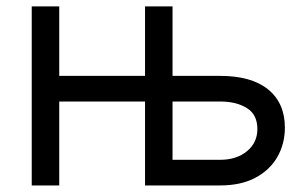

<svg xmlns="http://www.w3.org/2000/svg" viewBox="-20 -565 939 585"><path d="M76.7 0V-545.5H160.5V-333.8H464.5V-255.7H160.5V0ZM494.3 -333.8H650.6Q746.4 -333.8 797.2 -292.3Q848 -250.7 848 -176.1Q848 -127.1 825.3 -87.2Q802.6 -47.2 758.5 -23.6Q714.5 0 650.6 0H421.9V-545.5H505.7V-78.1H650.6Q700.6 -78.1 732.4 -104.2Q764.2 -130.3 764.2 -171.9Q764.2 -215.6 732.4 -235.6Q700.6 -255.7 650.6 -255.7H494.3Z"/></svg>

Font: DeltaSans
Style: Regular
Weight: 400
Designer: Rasmus Andersson
Foundry: rsms
Version: Version 3.012